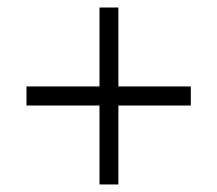

<svg xmlns="http://www.w3.org/2000/svg" viewBox="-20 -553 573 506"><path d="M242.2 -533.2H292V-325.2H482.9V-274.9H292V-66.9H242.2V-274.9H49.8V-325.2H242.2Z"/></svg>

Font: Resagokr
Style: Regular
Weight: 500
Designer: gluk
Foundry: gluk
Version: Version 0.95